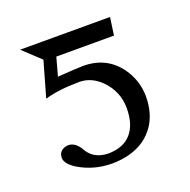

<svg xmlns="http://www.w3.org/2000/svg" viewBox="-88 -515 605 612"><g transform="rotate(-20 214.5 -208.5)"><path d="M296.9 -138.2Q296.9 -195.8 254.9 -237.3Q223.6 -267.1 186 -268.1Q113.3 -268.1 65.9 -253.9L100.1 -374L41 -429.2H346.2L337.9 -371.1V-369.1H142.1L125 -307.1Q194.8 -312 211.9 -312Q298.3 -312 342.8 -239.7Q366.7 -199.7 367.2 -153.8Q367.2 -64 303.7 -18.6Q259.8 11.7 193.8 12.2Q132.8 12.2 81.5 -18.1Q48.8 -38.1 47.9 -59.1Q47.9 -82.5 71.3 -89.4Q77.1 -90.8 82 -90.8Q105.5 -89.8 122.1 -61Q140.1 -28.3 180.2 -22.9Q186 -22.5 190.9 -22Q270 -22 291 -91.3Q296.9 -112.8 296.9 -138.2Z"/></g></svg>

Font: Linux Biolinum Capitals O
Style: Small Caps
Weight: 400
Designer: Philipp H. Poll
Foundry: Philipp H. Poll
Version: Version 1.0.4